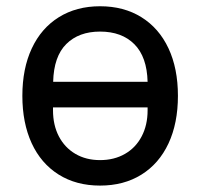

<svg xmlns="http://www.w3.org/2000/svg" viewBox="-20 -580 640 614"><path d="M51.5 -273.5Q51.5 -361 81.8 -425.5Q112 -490 168.2 -525Q224.5 -560 300 -560Q376 -560 432.2 -525Q488.5 -490 518.8 -425.5Q549 -361 549 -273.5Q549 -186 518.8 -121.2Q488.5 -56.5 432.2 -21.5Q376 13.5 300 13.5Q223.5 13.5 167.2 -22Q111 -57.5 81.2 -122.2Q51.5 -187 51.5 -273.5ZM452 -227V-236.5H149.5V-227.5Q149.5 -180 168.2 -144Q187 -108 221 -88Q255 -68 300 -68Q345 -68 379.5 -87.8Q414 -107.5 433 -143.8Q452 -180 452 -227ZM300 -479Q232 -479 192 -439.2Q152 -399.5 150 -318.5H452Q450 -398 409.8 -438.5Q369.5 -479 300 -479Z"/></svg>

Font: JuliaMono
Style: Regular
Weight: 400
Monospace: yes
Designer: cormullion
Foundry: corm
Version: Version 0.055; ttfautohint (v1.8.4)